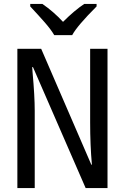

<svg xmlns="http://www.w3.org/2000/svg" viewBox="-20 -964 640 984"><path d="M69 -714H191L448 -120H451Q442 -220 442 -337V-714H531V0H419L149 -620H145Q147 -602 147 -592Q158 -471 158 -396V0H69ZM135 -931V-944H197Q254 -905 303 -852Q362 -911 412 -944H475V-931Q375 -831 350 -784H258Q241 -813 209.5 -849Q178 -885 135 -931Z"/></svg>

Font: Noto Sans Mono UI
Style: Regular
Weight: 400
Monospace: yes
Designer: Monotype Design team
Foundry: Monotype Imaging Inc.
Version: Version 1.000